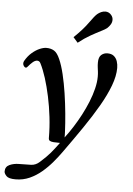

<svg xmlns="http://www.w3.org/2000/svg" viewBox="-88 -762 709 1027"><g transform="rotate(5 266.0 -249.0)"><path d="M34.7 219.2Q-2.4 219.2 -14.6 206.1Q-26.9 192.9 -26.9 182.1Q-26.9 156.2 -4.2 146Q18.6 135.7 46.4 135.7Q87.4 135.7 111.8 134.5Q136.2 133.3 156.2 115.2Q174.8 98.6 187.7 85.7Q200.7 72.8 210.9 60.8Q221.2 48.8 231.4 35.4Q241.7 22 254.9 4.4Q234.4 4.4 220.7 3.4Q207 2.4 200.2 -1.7Q193.4 -5.9 193.4 -16.1Q193.4 -71.8 186.8 -128.7Q180.2 -185.5 168.9 -238Q157.7 -290.5 143.6 -335Q129.4 -379.4 113.8 -410.2Q110.4 -417.5 105.7 -420.4Q101.1 -423.3 95.7 -423.3Q83.5 -423.3 70.6 -411.6Q57.6 -399.9 50.8 -391.1Q43 -380.9 38.1 -380.9Q32.2 -380.9 27.1 -387.7Q22 -394.5 22 -402.3Q22 -408.7 25.4 -415.5Q41 -442.9 61.5 -460.4Q82 -478 102.5 -486.8Q123 -495.6 138.7 -495.6Q162.6 -495.6 179.9 -485.1Q197.3 -474.6 211.4 -441.9Q225.6 -409.7 236.8 -363Q248 -316.4 256.1 -262.7Q264.2 -209 269.3 -155.5Q274.4 -102.1 276.4 -56.2Q276.9 -47.4 276.9 -39.8Q276.9 -32.2 276.9 -26.9Q297.9 -54.2 319.1 -87.4Q340.3 -120.6 359.4 -156.7Q378.4 -192.9 393.3 -229.7Q408.2 -266.6 416.7 -301.5Q425.3 -336.4 425.3 -366.2Q425.3 -381.8 423.8 -393.3Q422.4 -404.8 420.9 -416Q419.4 -427.2 419.4 -441.4Q419.4 -471.2 433.6 -483.2Q447.8 -495.1 466.3 -495.1Q488.3 -495.1 501 -484.6Q513.7 -474.1 519.3 -457.3Q524.9 -440.4 524.9 -421.4Q524.9 -378.4 505.4 -326.2Q485.8 -273.9 451.4 -214.4Q417 -154.8 371.3 -88.1Q325.7 -21.5 273.4 51.3Q254.4 78.1 229.7 107.4Q205.1 136.7 175.3 162.1Q145.5 187.5 110.4 203.4Q75.2 219.2 34.7 219.2ZM302.2 -537.6 277.8 -565.4Q326.7 -612.3 353.5 -650.4Q380.4 -688.5 393.1 -699.2Q401.9 -706.5 413.1 -711.7Q424.3 -716.8 436.5 -716.8Q444.8 -716.8 453.4 -712.9Q461.9 -709 468.3 -700.7Q477.5 -689.5 477.5 -675.3Q477.5 -662.1 470.2 -650.4Q462.9 -638.7 453.1 -629.9Q444.8 -622.6 421.6 -611.1Q398.4 -599.6 366.9 -581.8Q335.4 -564 302.2 -537.6Z"/></g></svg>

Font: Gelasio
Style: Italic
Weight: 400
Italic angle: -8.5°
Designer: Eben Sorkin
Foundry: Eben Sorkin
Version: Version 1.008